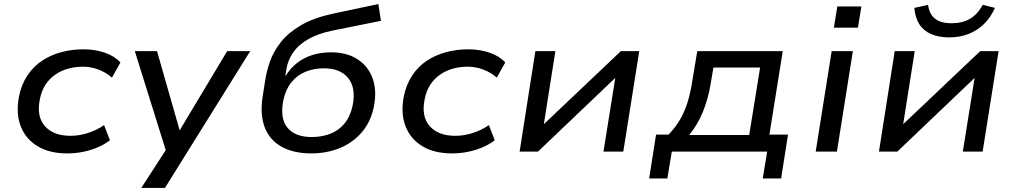

<svg xmlns="http://www.w3.org/2000/svg" viewBox="-20 -750 5026 950"><path d="M312 9Q225 9 166 -26.5Q107 -62 82.5 -125.5Q58 -189 74 -273Q86 -332 115.5 -376.5Q145 -421 188 -449.5Q231 -478 283.5 -492Q336 -506 392 -506Q451 -506 499.5 -489Q548 -472 576 -441L534 -366Q506 -391 468 -405.5Q430 -420 390 -420Q351 -420 316 -410Q281 -400 252.5 -380Q224 -360 204.5 -330Q185 -300 177 -258Q160 -173 202.5 -125.5Q245 -78 329 -78Q372 -78 415.5 -92Q459 -106 495 -131L524 -56Q498 -36 464.5 -21.5Q431 -7 392.5 1Q354 9 312 9Z M679 180 811 -24 812 31 647 -497H757L869 -105L1104 -497H1218L796 180Z M1521 9Q1434 9 1375 -23Q1316 -55 1291 -117Q1266 -179 1279 -269L1291 -345Q1298 -395 1315.5 -445Q1333 -495 1369.5 -541.5Q1406 -588 1469 -625Q1532 -662 1630 -683L1852 -730L1865 -647L1622 -598Q1555 -584 1506.5 -557Q1458 -530 1430 -489.5Q1402 -449 1395 -395L1392 -374H1393Q1417 -413 1450.5 -439Q1484 -465 1526 -478Q1568 -491 1616 -491Q1694 -492 1748 -457.5Q1802 -423 1824 -361.5Q1846 -300 1829 -218Q1813 -144 1768 -93Q1723 -42 1659 -16.5Q1595 9 1521 9ZM1522 -72Q1573 -72 1615 -88.5Q1657 -105 1685.5 -140Q1714 -175 1725 -229Q1742 -315 1703 -363.5Q1664 -412 1582 -412Q1532 -412 1490.5 -394.5Q1449 -377 1421 -342Q1393 -307 1382 -254Q1364 -165 1402 -118.5Q1440 -72 1522 -72Z M2216 9Q2129 9 2070 -26.5Q2011 -62 1986.5 -125.5Q1962 -189 1978 -273Q1990 -332 2019.5 -376.5Q2049 -421 2092 -449.5Q2135 -478 2187.5 -492Q2240 -506 2296 -506Q2355 -506 2403.5 -489Q2452 -472 2480 -441L2438 -366Q2410 -391 2372 -405.5Q2334 -420 2294 -420Q2255 -420 2220 -410Q2185 -400 2156.5 -380Q2128 -360 2108.5 -330Q2089 -300 2081 -258Q2064 -173 2106.5 -125.5Q2149 -78 2233 -78Q2276 -78 2319.5 -92Q2363 -106 2399 -131L2428 -56Q2402 -36 2368.5 -21.5Q2335 -7 2296.5 1Q2258 9 2216 9Z M2551 0 2629 -497H2728L2670 -130H2665L3052 -497H3143L3064 0H2966L3025 -369H3029L2642 0Z M3192 133 3226 -84H3288Q3321 -118 3344 -157Q3367 -196 3382 -244Q3397 -292 3406 -353L3430 -497H3853L3787 -84H3879L3845 133H3754L3776 0H3304L3282 133ZM3390 -82H3687L3741 -416H3510L3496 -334Q3484 -261 3458 -197Q3432 -133 3390 -82Z M4106 -613 4123 -718H4242L4225 -613ZM4016 0 4095 -497H4200L4121 0Z M4329 0 4407 -497H4506L4448 -130H4443L4830 -497H4921L4842 0H4744L4803 -369H4807L4420 0ZM4676 -565Q4625 -565 4587 -581.5Q4549 -598 4528.5 -630.5Q4508 -663 4504 -711L4572 -726Q4578 -680 4606.5 -657.5Q4635 -635 4689 -635Q4741 -635 4778.5 -656.5Q4816 -678 4843 -726L4903 -711Q4881 -662 4847.5 -630Q4814 -598 4771 -581.5Q4728 -565 4676 -565Z"/></svg>

Font: Nunito Sans 7pt SemiExpanded Medium
Style: Italic
Weight: 500
Width: 6
Italic angle: -9°
Designer: Vernon Adams
Foundry: Vernon Adams
Version: Version 3.101;gftools[0.9.27]